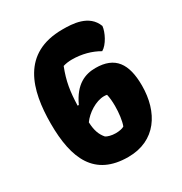

<svg xmlns="http://www.w3.org/2000/svg" viewBox="-178 -886 970 1026"><g transform="rotate(-30 307.0 -373.5)"><path d="M318.4 9.8C488.3 9.8 571.8 -120.6 571.8 -284.7C571.8 -419.9 523.4 -490.2 402.8 -490.2C339.8 -490.2 274.4 -465.8 227.5 -363.3H220.2C222.7 -448.2 231.4 -507.3 261.7 -584.5C278.8 -589.8 297.4 -592.3 316.4 -592.3C377.4 -592.3 433.6 -576.7 479.5 -549.8C514.2 -569.3 544.4 -629.4 547.9 -666C515.1 -753.4 414.1 -756.8 353.5 -756.8C102.5 -756.8 47.9 -558.6 47.9 -351.1C47.9 -133.8 111.8 9.8 318.4 9.8ZM264.2 -147.9C241.2 -174.3 229.5 -205.6 227.5 -256.3C256.8 -297.9 316.9 -336.9 367.2 -336.9C373.5 -336.9 379.4 -336.4 385.3 -335C390.1 -315.9 392.6 -290 392.6 -262.7C392.6 -219.7 386.7 -172.9 376 -145C366.7 -138.2 346.2 -133.8 323.2 -133.8C298.3 -133.8 274.9 -140.6 264.2 -147.9Z"/></g></svg>

Font: Kavoon
Style: Regular
Weight: 400
Designer: Viktoriya Grabowska
Foundry: Viktoriya Grabowska
Version: Version 1.002